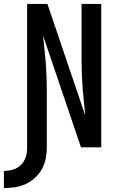

<svg xmlns="http://www.w3.org/2000/svg" viewBox="-79 -755 599 984"><path d="M-59 209V121Q-43 121 -27 118Q-11 115 3.5 108Q18 101 29.5 89Q41 77 48 62.5Q55 48 57.5 32Q60 16 60 0Q60 -184 60 -367.5Q60 -551 60 -735H164L358 -163Q355 -198 351 -232.5Q347 -267 344.5 -301.5Q342 -336 340.5 -371Q339 -406 339 -441V-735H440V0H336L142 -572Q145 -537 149 -502.5Q153 -468 155.5 -433.5Q158 -399 159.5 -364Q161 -329 161 -294V0Q161 29 155.5 57.5Q150 86 136 111Q122 136 100.5 156Q79 176 53 188Q27 200 -2 204.5Q-31 209 -59 209Z"/></svg>

Font: Zed Sans Semibold
Style: Regular
Weight: 600
Designer: Belleve Invis
Foundry: Belleve Invis
Version: Version 1.0.0; ttfautohint (v1.8.4)